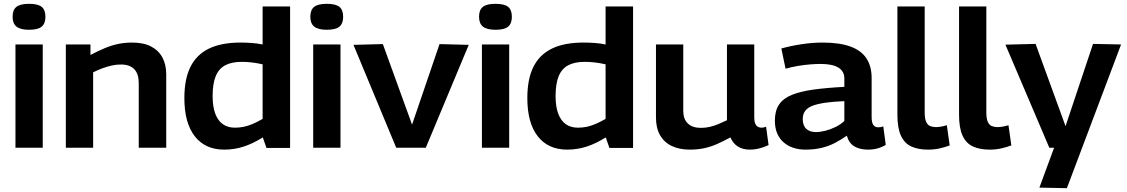

<svg xmlns="http://www.w3.org/2000/svg" viewBox="-20 -774 5903 1006"><path d="M132 -618Q87 -618 66.5 -634.5Q46 -651 46 -686Q46 -722 66 -738Q86 -754 132 -754Q179 -754 198.5 -738Q218 -722 218 -686Q218 -651 198.5 -634.5Q179 -618 132 -618ZM61 0V-541H204V0Z M325 0V-541H454V-486Q494 -507 528.5 -521.5Q563 -536 598 -543.5Q633 -551 672 -551Q732 -551 771.5 -530.5Q811 -510 831 -472.5Q851 -435 851 -385V0H707V-338Q707 -387 683.5 -411.5Q660 -436 613 -436Q588 -436 564.5 -430.5Q541 -425 517.5 -416.5Q494 -408 468 -395V0Z M1376 1 1357 -54Q1304 -21 1255.5 -5.5Q1207 10 1155 10Q1055 10 1000.5 -60Q946 -130 946 -260Q946 -360 978 -424Q1010 -488 1075 -519.5Q1140 -551 1240 -551Q1267 -551 1297 -549Q1327 -547 1356 -541V-740H1500V1ZM1356 -151V-437Q1325 -444 1298 -447Q1271 -450 1247 -450Q1195 -450 1161 -432.5Q1127 -415 1110.5 -375.5Q1094 -336 1094 -271Q1094 -215 1108 -178Q1122 -141 1148 -123Q1174 -105 1211 -105Q1234 -105 1256.5 -109.5Q1279 -114 1303.5 -124.5Q1328 -135 1356 -151Z M1692 -618Q1647 -618 1626.5 -634.5Q1606 -651 1606 -686Q1606 -722 1626 -738Q1646 -754 1692 -754Q1739 -754 1758.5 -738Q1778 -722 1778 -686Q1778 -651 1758.5 -634.5Q1739 -618 1692 -618ZM1621 0V-541H1764V0Z M2056 0 1832 -539 1986 -543 2139 -121 2283 -543 2436 -539 2211 0Z M2576 -618Q2531 -618 2510.5 -634.5Q2490 -651 2490 -686Q2490 -722 2510 -738Q2530 -754 2576 -754Q2623 -754 2642.5 -738Q2662 -722 2662 -686Q2662 -651 2642.5 -634.5Q2623 -618 2576 -618ZM2505 0V-541H2648V0Z M3173 1 3154 -54Q3101 -21 3052.5 -5.5Q3004 10 2952 10Q2852 10 2797.5 -60Q2743 -130 2743 -260Q2743 -360 2775 -424Q2807 -488 2872 -519.5Q2937 -551 3037 -551Q3064 -551 3094 -549Q3124 -547 3153 -541V-740H3297V1ZM3153 -151V-437Q3122 -444 3095 -447Q3068 -450 3044 -450Q2992 -450 2958 -432.5Q2924 -415 2907.5 -375.5Q2891 -336 2891 -271Q2891 -215 2905 -178Q2919 -141 2945 -123Q2971 -105 3008 -105Q3031 -105 3053.5 -109.5Q3076 -114 3100.5 -124.5Q3125 -135 3153 -151Z M3594 10Q3540 10 3500 -9Q3460 -28 3438.5 -65.5Q3417 -103 3417 -158V-541H3560V-193Q3560 -150 3584 -127Q3608 -104 3652 -104Q3676 -104 3698 -109Q3720 -114 3742 -123Q3764 -132 3789 -144V-541H3932V-158Q3932 -138 3937 -126.5Q3942 -115 3950.5 -110Q3959 -105 3969 -105Q3982 -105 3994 -110L4007 -14Q3995 -8 3979 -2.5Q3963 3 3945.5 6.5Q3928 10 3909 10Q3872 10 3846.5 -6Q3821 -22 3807 -54Q3772 -35 3738.5 -20Q3705 -5 3670 2.5Q3635 10 3594 10Z M4040 -142Q4040 -193 4061.5 -225.5Q4083 -258 4128 -276.5Q4173 -295 4241.5 -304.5Q4310 -314 4404 -319V-363Q4404 -401 4372.5 -420Q4341 -439 4280 -439Q4255 -439 4224 -436.5Q4193 -434 4160.5 -428.5Q4128 -423 4096 -414L4074 -520Q4124 -534 4181 -542.5Q4238 -551 4289 -551Q4378 -551 4435 -530.5Q4492 -510 4519.5 -468.5Q4547 -427 4547 -365V-162Q4547 -130 4556.5 -118.5Q4566 -107 4581 -107Q4587 -107 4594.5 -108Q4602 -109 4608 -112L4621 -15Q4602 -3 4578.5 3.5Q4555 10 4528 10Q4485 10 4456.5 -7Q4428 -24 4417 -63Q4387 -42 4354.5 -25Q4322 -8 4284 1Q4246 10 4200 10Q4166 10 4137 0.5Q4108 -9 4086 -28Q4064 -47 4052 -75.5Q4040 -104 4040 -142ZM4186 -150Q4186 -116 4204.5 -99Q4223 -82 4255 -82Q4278 -82 4305 -89Q4332 -96 4358.5 -109Q4385 -122 4404 -140V-244Q4351 -242 4310 -236.5Q4269 -231 4241.5 -221.5Q4214 -212 4200 -194.5Q4186 -177 4186 -150Z M4825 -740V-184Q4825 -153 4832.5 -136Q4840 -119 4853.5 -113.5Q4867 -108 4884 -108Q4896 -108 4910.5 -110.5Q4925 -113 4941 -118L4956 -12Q4932 -3 4903.5 3.5Q4875 10 4842 10Q4791 10 4755 -6.5Q4719 -23 4700.5 -63Q4682 -103 4682 -173V-740Z M5148 -740V-184Q5148 -153 5155.5 -136Q5163 -119 5176.5 -113.5Q5190 -108 5207 -108Q5219 -108 5233.5 -110.5Q5248 -113 5264 -118L5279 -12Q5255 -3 5226.5 3.5Q5198 10 5165 10Q5114 10 5078 -6.5Q5042 -23 5023.5 -63Q5005 -103 5005 -173V-740Z M5426 209 5503 0H5478L5248 -540L5406 -544L5563 -113L5707 -544L5854 -541L5570 212Z"/></svg>

Font: Georama SemiExpanded SemiBold
Style: Regular
Weight: 600
Width: 6
Designer: Jean-Baptiste Levee
Foundry: Production Type
Version: Version 1.001